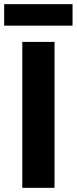

<svg xmlns="http://www.w3.org/2000/svg" viewBox="-62 -901 368 921"><path d="M45 0H199.5V-700H45ZM-42 -881V-778H286V-881Z"/></svg>

Font: MCL Standard Bold
Style: Regular
Weight: 700
Designer: Květoslav Bartoš
Foundry: Florian Karsten
Version: Version 1.001;Glyphs 3.2.3 (3260)